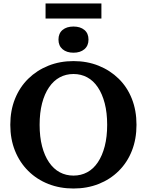

<svg xmlns="http://www.w3.org/2000/svg" viewBox="-20 -1070 842 1100"><path d="M401 10Q323 10 257 -16Q191 -42 142 -90.5Q93 -139 66 -206Q39 -273 39 -355Q39 -437 66 -504Q93 -571 142 -619Q191 -667 257 -693.5Q323 -720 401 -720Q479 -720 545 -693.5Q611 -667 660 -619Q709 -571 735.5 -504Q762 -437 762 -355Q762 -273 735.5 -206Q709 -139 660 -90.5Q611 -42 545 -16Q479 10 401 10ZM401 -64Q444 -64 479.5 -83Q515 -102 540.5 -140Q566 -178 580 -232Q594 -286 594 -355Q594 -424 580 -478Q566 -532 540.5 -570Q515 -608 479.5 -627Q444 -646 401 -646Q358 -646 322.5 -627Q287 -608 261 -570Q235 -532 221 -478Q207 -424 207 -355Q207 -286 221 -232Q235 -178 261 -140Q287 -102 322.5 -83Q358 -64 401 -64ZM401 -768Q362 -768 338.5 -788Q315 -808 315 -843Q315 -879 338.5 -898.5Q362 -918 401 -918Q440 -918 463.5 -898.5Q487 -879 487 -843Q487 -808 463.5 -788Q440 -768 401 -768ZM241 -1050H561V-964H241Z"/></svg>

Font: Roboto Serif 28pt SemiBold
Style: Regular
Weight: 600
Designer: Greg Gazdowicz
Foundry: Commercial Type
Version: Version 1.008